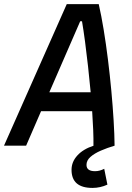

<svg xmlns="http://www.w3.org/2000/svg" viewBox="-43 -714 649 941"><path d="M410.2 207Q307.6 207 307.6 118.2Q307.6 79.1 336.2 47.9Q364.7 16.6 416 0H415Q415.5 -33.7 413.8 -77.1Q412.1 -120.6 408.7 -168.9H158.2L85 0H-23.4L284.2 -693.8H440.9Q453.6 -638.7 465.1 -568.6Q476.6 -498.5 486.1 -421.9Q495.6 -345.2 502.7 -268.8Q509.8 -192.4 513.9 -123.3Q518.1 -54.2 518.6 0Q482.4 10.7 450.9 24.4Q419.4 38.1 400.1 55.2Q380.9 72.3 380.9 94.2Q380.9 125 422.9 125Q445.3 125 467.8 113.3L483.4 190.9Q448.2 207 410.2 207ZM198.7 -261.7H401.4Q395.5 -325.7 388.4 -389.4Q381.3 -453.1 373.8 -510Q366.2 -566.9 358.9 -609.9H350.1Z"/></svg>

Font: Cascadia Code NF
Style: Italic
Weight: 400
Italic angle: -10°
Monospace: yes
Designer: Aaron Bell
Foundry: Saja Typeworks
Version: Version 2404.023; ttfautohint (v1.8.4)